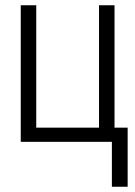

<svg xmlns="http://www.w3.org/2000/svg" viewBox="-20 -540 515 731"><path d="M406 171V0H59V-520H118V-54H357V-520H416V-54H466V171Z"/></svg>

Font: Iosevka QP Light
Style: Regular
Weight: 300
Designer: Belleve Invis
Foundry: Belleve Invis
Version: Version 20.0.0; ttfautohint (v1.8.4)